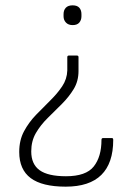

<svg xmlns="http://www.w3.org/2000/svg" viewBox="-20 -514 499 719"><path d="M268 -306Q274 -306 274 -300V-248Q274 -210 256 -180.5Q238 -151 212 -125Q186 -99 159 -72.5Q132 -46 114.5 -16Q97 14 97 53Q97 101 128.5 123.5Q160 146 227 146Q302 146 331 109.5Q360 73 360 10Q360 3 366 3H399Q402 3 403 5Q404 7 404 10Q404 97 359.5 141Q315 185 226 185Q138 185 95 153Q52 121 52 55Q52 11 70 -22.5Q88 -56 115 -84Q142 -112 168.5 -138Q195 -164 213 -191Q231 -218 232 -250V-300Q232 -306 238 -306ZM252 -494Q269 -494 277 -485Q285 -476 285 -461V-453Q285 -439 277 -429.5Q269 -420 252 -420Q236 -420 227 -429.5Q218 -439 218 -453V-461Q218 -476 226.5 -485Q235 -494 252 -494Z"/></svg>

Font: Sofia Sans ExtraLight
Style: Regular
Weight: 250
Version: Version 4.100-B